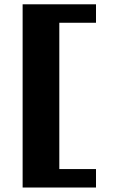

<svg xmlns="http://www.w3.org/2000/svg" viewBox="-20 -796 540 874"><path d="M83 57.6V-776.4H417V-692.4H250V-26.4H417V57.6Z"/></svg>

Font: KH Dot Dougenzaka 12
Style: Regular
Weight: 400
Designer: Original version for X68000 by Keitarou Hiraki (http://hp.vector.co.jp/authors/VA000874/) / TrueType conversion by Homem
Version: Version 1.00.20150527